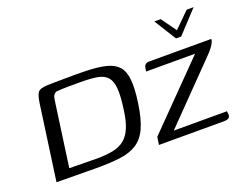

<svg xmlns="http://www.w3.org/2000/svg" viewBox="-94 -754 1194 937"><g transform="rotate(-20 503.0 -286.0)"><path d="M774 -574H807L863 -496L942 -574H978L872 -460H845ZM264 2Q239 2 209 1.5Q179 1 149.5 1Q120 1 95.5 0.5Q71 0 57 0L112 -394Q117 -427 126.5 -442.5Q136 -458 174 -460Q190 -461 216 -461Q242 -461 272.5 -461.5Q303 -462 331.5 -462Q360 -462 382 -461Q443 -459 482.5 -449Q522 -439 543.5 -415Q565 -391 569.5 -345Q574 -299 563 -225Q552 -148 531 -102Q510 -56 474.5 -33.5Q439 -11 387.5 -4.5Q336 2 264 2ZM280 -41Q331 -41 367 -48.5Q403 -56 427 -76Q451 -96 465.5 -132Q480 -168 487 -225Q496 -289 493 -328Q490 -367 472.5 -387Q455 -407 421.5 -413Q388 -419 336 -419Q326 -419 308 -419Q290 -419 270.5 -419Q251 -419 233.5 -418Q216 -417 207 -416Q199 -412 194 -405.5Q189 -399 186 -380L139 -43Q146 -43 164 -42.5Q182 -42 204.5 -42Q227 -42 247.5 -41.5Q268 -41 280 -41ZM681 -41H957L959 -26Q960 -12 952 -6Q944 0 927 0H589L595 -40L907 -358H653L655 -374Q657 -386 663.5 -392.5Q670 -399 682 -399H1006Q1006 -388 999.5 -376.5Q993 -365 983 -352.5Q973 -340 960 -327Z"/></g></svg>

Font: Genos
Style: Italic
Weight: 400
Italic angle: -8°
Version: Version 1.010